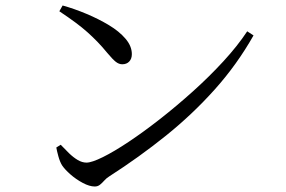

<svg xmlns="http://www.w3.org/2000/svg" viewBox="-20 -703 1040 699"><path d="M325 -24Q306 -24 281.5 -37Q257 -50 236.5 -68Q216 -86 206 -101Q198 -114 192.5 -134Q187 -154 185 -166L201 -176Q216 -160 231.5 -145Q247 -130 263 -120.5Q279 -111 295 -111Q314 -111 354.5 -131Q395 -151 449 -187Q503 -223 563 -270Q623 -317 682.5 -370.5Q742 -424 793.5 -480Q845 -536 880 -589L903 -574Q843 -468 762 -377.5Q681 -287 584 -209Q487 -131 378 -61Q368 -55 360 -46Q352 -37 344 -30.5Q336 -24 325 -24ZM425 -469Q413 -469 401.5 -478Q390 -487 370 -511Q352 -533 334.5 -551Q317 -569 298 -586Q279 -603 254 -621.5Q229 -640 196 -662L208 -683Q251 -671 295 -652.5Q339 -634 376.5 -611.5Q414 -589 437 -562Q460 -535 460 -506Q460 -489 450.5 -479Q441 -469 425 -469Z"/></svg>

Font: Noto Serif KR
Style: Regular
Weight: 400
Designer: Ryoko NISHIZUKA  (kana & ideographs); Frank Grießhammer (Latin, Greek & Cyrillic); Wenlong ZHANG  (bopomofo); Sandoll Co
Foundry: Adobe
Version: Version 2.003-H1;hotconv 1.1.1;makeotfexe 2.6.0